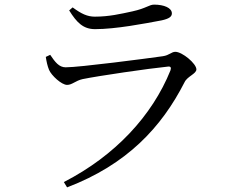

<svg xmlns="http://www.w3.org/2000/svg" viewBox="-20 -764 1040 830"><path d="M178 -518C181 -498 185 -479 192 -462C202 -438 246 -397 270 -397C292 -397 306 -415 337 -422C405 -436 624 -468 705 -476C718 -478 721 -472 717 -460C638 -264 478 -91 256 23L270 46C529 -53 678 -213 778 -409C790 -434 829 -445 829 -464C829 -489 768 -540 738 -540C721 -540 712 -525 684 -521C614 -511 323 -473 264 -473C235 -473 218 -496 197 -527ZM679 -676C711 -683 723 -692 723 -706C723 -730 689 -744 646 -744C625 -744 612 -728 553 -715C502 -704 452 -692 390 -692C358 -692 332 -704 294 -732L279 -719C312 -666 340 -638 391 -638C480 -638 605 -662 679 -676Z"/></svg>

Font: Harano Aji Mincho TW
Style: Regular
Weight: 400
Foundry: Masamichi Hosoda
Version: HaranoAjiMinchoTW-Regular version 20230610;ttx 4.39.4